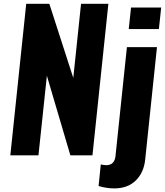

<svg xmlns="http://www.w3.org/2000/svg" viewBox="-20 -830 881 1026"><path d="M668 -674.8 680.2 -789.6H841.3L829.1 -674.8ZM506.8 164.1 518.6 48.8Q536.1 52.7 547.4 52.7Q592.3 52.7 597.2 3.4L658.2 -578.1H818.8L755.9 22.5Q748.5 92.8 705.3 134.8Q662.1 176.8 590.3 176.8Q549.8 176.8 506.8 164.1ZM35.2 0 120.1 -809.6H243.7L371.6 -413.6L413.1 -809.6H559.1L474.1 0H356L230.5 -425.3L185.5 0Z"/></svg>

Font: Oswald
Style: Bold
Weight: 700
Designer: Vernon Adams
Foundry: Vernon Adams
Version: 3.0; ttfautohint (v0.94.23-7a4d-dirty) -l 8 -r 50 -G 200 -x 